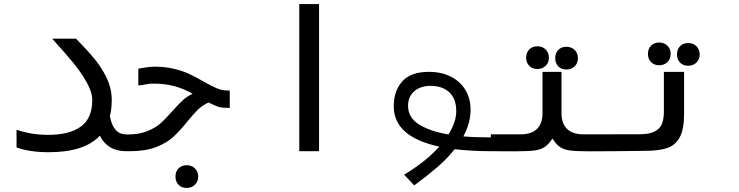

<svg xmlns="http://www.w3.org/2000/svg" viewBox="-20 -745 3640 946"><path d="M61.5 -18.5V-106Q133.5 -80.5 217 -80.5Q321.5 -80.5 378 -121Q434.5 -161.5 434.5 -252Q434.5 -291 406.5 -340.5Q378.5 -390 341.2 -435.2Q304 -480.5 250 -540Q236.5 -555 237 -554.5H354.5Q410 -498 445.2 -455.5Q480.5 -413 505.5 -361Q530.5 -309 530.5 -253Q530.5 -208.5 521.5 -172.5Q537.5 -83 601.5 -83V0Q510 0 472 -76.5Q396 5 220.5 5Q126.5 5 61.5 -18.5Z M598.5 -82.5H609.5Q665 -82.5 705 -98.5Q745 -114.5 771 -137.5Q797 -160.5 830.5 -199Q860.5 -232.5 881.2 -251.5Q902 -270.5 929 -283Q886 -308 839.2 -320.5Q792.5 -333 739 -333Q713 -333 685 -327Q667 -324 661.5 -324V-406.5Q665 -407 681 -410Q715.5 -416.5 740 -416.5Q793.5 -416.5 837 -406Q880.5 -395.5 911.5 -381Q942.5 -366.5 983 -343.5Q1022.5 -320.5 1048.5 -309.8Q1074.5 -299 1103 -299H1112V-213Q1105 -214 1094 -214Q1084.5 -214 1078.5 -214.5Q1065 -215 1049 -221.2Q1033 -227.5 1007.5 -240Q977.5 -226.5 955.2 -204.8Q933 -183 902 -145Q864.5 -98.5 832.8 -69.5Q801 -40.5 748.8 -20.2Q696.5 0 619.5 0H598.5ZM844.5 125Q844.5 100 859.8 84.5Q875 69 899.5 69Q924.5 69 940.5 84.8Q956.5 100.5 956.5 125Q956.5 149.5 940.5 165.2Q924.5 181 899.5 181Q875 181 859.8 165.5Q844.5 150 844.5 125Z M1552 -725V0H1454.5V-725Z M2144.5 -22.5Q1920 -71 1920 -221Q1920 -297 1962 -344Q2004 -391 2093.5 -391Q2154 -391 2200.5 -367.8Q2247 -344.5 2272.8 -302.2Q2298.5 -260 2298.5 -204.5Q2298.5 -139 2263 -73Q2322 -68 2401.5 -68V0Q2302 0 2220.5 -10Q2182.5 37.5 2133 80Q2083.5 122.5 2021 168.5L1971 115.5Q2077 52.5 2144.5 -22.5ZM2189.5 -82.5Q2228 -143.5 2228 -198Q2228 -257.5 2194.2 -289.8Q2160.5 -322 2100 -322Q2071 -322 2046 -311.2Q2021 -300.5 2005.8 -278.5Q1990.5 -256.5 1990.5 -224Q1990.5 -165 2045.5 -131.2Q2100.5 -97.5 2189.5 -82.5Z M2572.5 -461Q2572.5 -486 2587.8 -501.5Q2603 -517 2627.5 -517Q2652.5 -517 2668.5 -501.2Q2684.5 -485.5 2684.5 -461Q2684.5 -436.5 2668.5 -420.8Q2652.5 -405 2627.5 -405Q2603 -405 2587.8 -420.5Q2572.5 -436 2572.5 -461ZM2715.5 -458.5Q2715.5 -483.5 2730.8 -499Q2746 -514.5 2770.5 -514.5Q2795.5 -514.5 2811.5 -498.8Q2827.5 -483 2827.5 -458.5Q2827.5 -434 2811.5 -418.2Q2795.5 -402.5 2770.5 -402.5Q2746 -402.5 2730.8 -418Q2715.5 -433.5 2715.5 -458.5ZM2653 -188V-391H2746.5V-188Q2746.5 -137.5 2773.5 -110.2Q2800.5 -83 2857.5 -83H3001.5V0L2883 0.5Q2820 0.5 2789.2 -3.5Q2758.5 -7.5 2739.2 -20.5Q2720 -33.5 2702 -62.5Q2683 -33.5 2663.5 -20.5Q2644 -7.5 2612.8 -3.5Q2581.5 0.5 2518 0.5L2398.5 0V-83H2542.5Q2599.5 -83 2626.2 -110.2Q2653 -137.5 2653 -188Z M3001.5 -83.5H3131.5Q3180 -83.5 3206.2 -97.5Q3232.5 -111.5 3241.8 -135.5Q3251 -159.5 3251 -196V-391H3350.5V-183.5Q3350.5 -108.5 3329.5 -69.2Q3308.5 -30 3268.5 -16Q3228.5 -2 3162.5 -2L3093.5 -1Q3028.5 0 3001.5 0ZM3172.5 -479.5Q3172.5 -504.5 3187.8 -520Q3203 -535.5 3227.5 -535.5Q3252.5 -535.5 3268.5 -519.8Q3284.5 -504 3284.5 -479.5Q3284.5 -455 3268.5 -439.2Q3252.5 -423.5 3227.5 -423.5Q3203 -423.5 3187.8 -439Q3172.5 -454.5 3172.5 -479.5ZM3315.5 -477Q3315.5 -502 3330.8 -517.5Q3346 -533 3370.5 -533Q3395.5 -533 3411.5 -517.2Q3427.5 -501.5 3427.5 -477Q3427.5 -452.5 3411.5 -436.8Q3395.5 -421 3370.5 -421Q3346 -421 3330.8 -436.5Q3315.5 -452 3315.5 -477Z"/></svg>

Font: JuliaMono MediumItalic
Style: Regular
Weight: 500
Italic angle: -9°
Monospace: yes
Designer: cormullion
Foundry: corm
Version: Version 0.049; ttfautohint (v1.8.4)